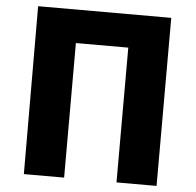

<svg xmlns="http://www.w3.org/2000/svg" viewBox="-56 -824 948 931"><g transform="rotate(5 418.5 -358.0)"><path d="M94 50H290V-605H545V51H740V-767H92Z"/></g></svg>

Font: GenEiGothic-pro-Heavy
Style: Bold
Weight: 900
Designer: Ryoko NISHIZUKA (kana & ideographs); Paul D. Hunt (Latin, Greek & Cyrillic); Wenlong ZHANG (bopomofo); Sandoll Communica
Foundry: Adobe Systems Incorporated; o_tamon
Version: Version 1.000.140830